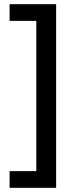

<svg xmlns="http://www.w3.org/2000/svg" viewBox="-20 -739 362 920"><path d="M26 81V161H249V-719H26V-639H154V81Z"/></svg>

Font: Noto Sans Myanmar UI SemiCondensed Medium
Style: Regular
Weight: 500
Width: 4
Designer: Monotype Design Team
Foundry: Monotype Imaging Inc.
Version: Version 2.103